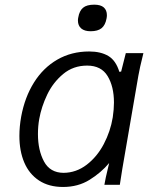

<svg xmlns="http://www.w3.org/2000/svg" viewBox="-20 -772 640 802"><path d="M61 -204.5Q61 -243 68.5 -285Q83.5 -366 122 -427.5Q160.5 -489 219.5 -523Q278.5 -557 352.5 -557Q401 -557 432.5 -538.2Q464 -519.5 478.5 -472L486 -473L505.5 -550H579Q563 -486 558 -456L491 -67L480.5 0H416Q420 -25 431.5 -72L436 -91Q402 -50.5 354 -20.8Q306 9 243.5 9Q184 9 143 -18Q102 -45 81.5 -93Q61 -141 61 -204.5ZM451 -282Q456 -315.5 456 -343.5Q456 -410.5 429.5 -454.2Q403 -498 344 -498Q286 -498 243.8 -462.8Q201.5 -427.5 177.2 -376.8Q153 -326 144 -275.5Q138.5 -245.5 138.5 -212Q138.5 -144.5 163.8 -97.5Q189 -50.5 245.5 -50Q298.5 -50.5 342 -83.8Q385.5 -117 413.5 -170.2Q441.5 -223.5 451 -282ZM305.5 -686.5Q305.5 -693 307 -699.5Q311.5 -726.5 326.8 -739.5Q342 -752.5 373.5 -752.5Q400.5 -752.5 413.5 -741Q426.5 -729.5 426.5 -708.5Q426.5 -702 425 -694.5Q420 -667 404.2 -654.2Q388.5 -641.5 358.5 -641.5Q333 -641.5 319.2 -653.2Q305.5 -665 305.5 -686.5Z"/></svg>

Font: JuliaMono Light
Style: Italic
Weight: 300
Italic angle: -9°
Monospace: yes
Designer: cormullion
Foundry: corm
Version: Version 0.054; ttfautohint (v1.8.4)